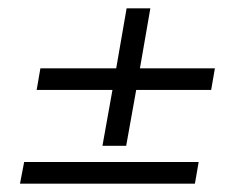

<svg xmlns="http://www.w3.org/2000/svg" viewBox="-20 -502 601 461"><path d="M284 -482H341L316 -338H496L487 -286H307L283 -152H226L250 -286H68L77 -338H259ZM448 -61H28L38 -113H457Z"/></svg>

Font: Spectral
Style: Bold Italic
Weight: 700
Italic angle: -10°
Designer: Jean-Baptiste Levee
Foundry: Production Type
Version: Version 2.001